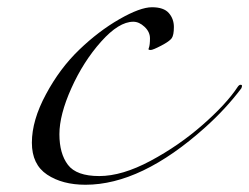

<svg xmlns="http://www.w3.org/2000/svg" viewBox="-20 -488 688 530"><path d="M636 -248Q640 -254 644 -254Q648 -254 648 -251Q648 -248 646 -244Q603 -187 546 -136Q370 22 216 22Q152 22 110 -6Q68 -34 68 -94Q68 -156 107 -228Q145 -299 198.5 -350.5Q252 -402 309.5 -435Q367 -468 399.5 -468Q432 -468 446 -452Q460 -436 460 -413.5Q460 -391 454 -382.5Q448 -374 425 -362Q402 -350 396 -350Q390 -350 390 -352Q390 -354 391 -356Q394 -364 394 -382Q394 -400 379 -414Q364 -428 348 -428Q308 -428 259 -373Q210 -318 177 -244.5Q144 -171 144 -117.5Q144 -64 167.5 -33Q191 -2 254 -2Q317 -2 395.5 -44Q474 -86 539.5 -143.5Q605 -201 636 -248Z"/></svg>

Font: Miama
Style: Regular
Weight: 400
Italic angle: 16.5°
Designer: Linus Romer
Foundry: Linus Romer
Version: 0.32